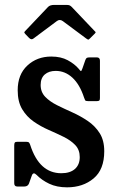

<svg xmlns="http://www.w3.org/2000/svg" viewBox="-20 -770 490 803"><path d="M331.5 -362Q313.5 -417 282.8 -445.2Q252 -473.5 213 -473.5Q184.5 -473.5 167.2 -458.5Q150 -443.5 150 -414.5Q150 -385 169.2 -365Q188.5 -345 218.8 -330Q249 -315 283 -299.8Q317 -284.5 347.2 -264Q377.5 -243.5 396.8 -213.2Q416 -183 416 -137.5Q416 -61 371.5 -23.8Q327 13.5 260.5 13.5Q217.5 13.5 186 -1.5Q154.5 -16.5 133 -38.5Q119 -52.5 113 -35.5L101 -2Q96 10 82 10H52Q39.5 10 39.5 -4V-161.5Q39.5 -170.5 42 -173.8Q44.5 -177 53 -177H90Q98.5 -177 101.5 -173.5Q104.5 -170 106.5 -163.5Q144.5 -45.5 236.5 -45.5Q273 -45.5 293.2 -63.2Q313.5 -81 313.5 -113Q313.5 -143.5 294.8 -163.2Q276 -183 246.5 -197.5Q217 -212 183.8 -226.5Q150.5 -241 121 -261.5Q91.5 -282 72.8 -313.2Q54 -344.5 54 -392.5Q54 -458.5 94.5 -496Q135 -533.5 194.5 -533.5Q235 -533.5 263.5 -518Q292 -502.5 309 -482.5Q315.5 -474 318 -472.8Q320.5 -471.5 325 -484.5L337 -519Q339.5 -525.5 342.8 -527.8Q346 -530 356 -530H385Q398 -530 398 -516V-360Q398 -352 395.2 -349.5Q392.5 -347 384 -347H349Q338 -347 336 -350.8Q334 -354.5 331.5 -362ZM101.5 -611.5 87 -626.5Q81.5 -632.5 81.5 -634.5Q81.5 -636.5 87 -642L181 -741Q189 -749.5 207.5 -749.5H257Q267 -749.5 271.2 -747.5Q275.5 -745.5 280 -741L376 -640Q380 -636.5 380 -634.8Q380 -633 376 -629L356.5 -609.5Q351 -604 349 -604.2Q347 -604.5 340.5 -609L243 -681.5Q230 -691 218 -682L119.5 -608.5Q111 -602 101.5 -611.5Z"/></svg>

Font: Besley* Narrow Medium
Style: Regular
Weight: 500
Width: 4
Designer: Owen Earl
Foundry: indestructible type*
Version: Version 3.000; ttfautohint (v1.8.3)